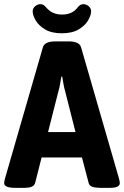

<svg xmlns="http://www.w3.org/2000/svg" viewBox="-22 -901 596 923"><path d="M50 2Q-2 2 -2 -21Q-2 -27 2 -43L184 -673Q192 -702 244 -702H308Q360 -702 368 -673L550 -43Q552 -34 553 -29.5Q554 -25 554 -21Q554 2 507 2H459Q437 2 422 -3Q407 -8 404 -22L372 -144H178L147 -22Q143 -8 129.5 -3Q116 2 97 2ZM259 -463 209 -266H341L291 -463Q286 -480 283 -498Q280 -516 277 -533H273Q270 -516 267 -498Q264 -480 259 -463ZM275 -741Q226 -741 195 -759.5Q164 -778 149.5 -803Q135 -828 135 -847Q135 -861 147 -871Q159 -881 172 -881Q180 -881 186.5 -877.5Q193 -874 202 -863Q230 -831 276 -831Q326 -831 351 -865Q363 -881 379 -881Q393 -881 404.5 -871Q416 -861 416 -847Q416 -828 401.5 -803Q387 -778 356 -759.5Q325 -741 275 -741Z"/></svg>

Font: Asap Semi Condensed
Style: Bold
Weight: 700
Width: 4
Designer: Pablo Cosgaya
Foundry: Omnibus-Type
Version: Version 3.001; ttfautohint (v1.8.4.7-5d5b)